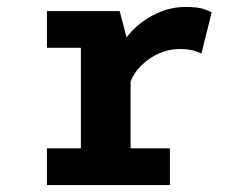

<svg xmlns="http://www.w3.org/2000/svg" viewBox="-20 -532 690 552"><path d="M115 0V-105.5H212.5V-394.5H115V-500H324L344 -424.5Q374.5 -464.5 420 -488.2Q465.5 -512 512.5 -512Q549 -512 566.5 -505.8Q584 -499.5 588.5 -496L559 -377.5Q555 -381 539 -386Q523 -391 495.5 -391Q465 -391 436.2 -378Q407.5 -365 386 -343.5Q364.5 -322 355.5 -297.5V-105.5H468.5V0Z"/></svg>

Font: Trispace SemiBold
Style: Regular
Weight: 600
Designer: Tyler Finck
Foundry: Etcetera Type Company
Version: Version 1.210; ttfautohint (v1.8.3)